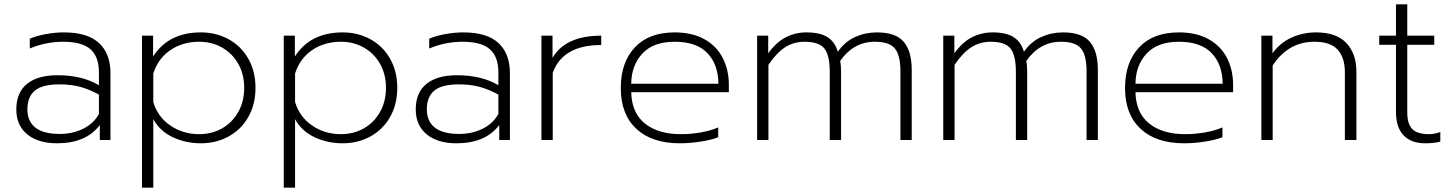

<svg xmlns="http://www.w3.org/2000/svg" viewBox="-20 -644 6682 883"><path d="M55 -141Q55 -218 104 -258Q153 -298 245 -298Q358 -298 435 -252V-311Q435 -383 396 -417.5Q357 -452 271 -452Q191 -452 117 -421V-466Q147 -479 190 -487Q233 -495 274 -495Q383 -495 435.5 -446Q488 -397 488 -308V0H439V-69Q376 15 242 15Q156 15 105.5 -26Q55 -67 55 -141ZM435 -120V-209Q391 -233 349 -244.5Q307 -256 253 -256Q175 -256 140.5 -227.5Q106 -199 106 -141Q106 -86 143 -57Q180 -28 255 -28Q315 -28 363.5 -52.5Q412 -77 435 -120Z M633 -480H684V-384Q755 -495 904 -495Q974 -495 1031.5 -463.5Q1089 -432 1122 -374Q1155 -316 1155 -240Q1155 -164 1122 -106Q1089 -48 1031.5 -16.5Q974 15 904 15Q834 15 774.5 -13Q715 -41 685 -96V219H633ZM1103 -240Q1103 -303 1075.5 -351Q1048 -399 1001 -425.5Q954 -452 896 -452Q820 -452 763.5 -413.5Q707 -375 685 -306V-175Q705 -107 763 -67Q821 -27 896 -27Q954 -27 1001 -53.5Q1048 -80 1075.5 -128.5Q1103 -177 1103 -240Z M1285 -480H1336V-384Q1407 -495 1556 -495Q1626 -495 1683.5 -463.5Q1741 -432 1774 -374Q1807 -316 1807 -240Q1807 -164 1774 -106Q1741 -48 1683.5 -16.5Q1626 15 1556 15Q1486 15 1426.5 -13Q1367 -41 1337 -96V219H1285ZM1755 -240Q1755 -303 1727.5 -351Q1700 -399 1653 -425.5Q1606 -452 1548 -452Q1472 -452 1415.5 -413.5Q1359 -375 1337 -306V-175Q1357 -107 1415 -67Q1473 -27 1548 -27Q1606 -27 1653 -53.5Q1700 -80 1727.5 -128.5Q1755 -177 1755 -240Z M1892 -141Q1892 -218 1941 -258Q1990 -298 2082 -298Q2195 -298 2272 -252V-311Q2272 -383 2233 -417.5Q2194 -452 2108 -452Q2028 -452 1954 -421V-466Q1984 -479 2027 -487Q2070 -495 2111 -495Q2220 -495 2272.5 -446Q2325 -397 2325 -308V0H2276V-69Q2213 15 2079 15Q1993 15 1942.5 -26Q1892 -67 1892 -141ZM2272 -120V-209Q2228 -233 2186 -244.5Q2144 -256 2090 -256Q2012 -256 1977.5 -227.5Q1943 -199 1943 -141Q1943 -86 1980 -57Q2017 -28 2092 -28Q2152 -28 2200.5 -52.5Q2249 -77 2272 -120Z M2470 -480H2521V-378Q2581 -480 2745 -480V-437Q2568 -437 2522 -309V0H2470Z M2835 -239Q2835 -357 2899.5 -426Q2964 -495 3083 -495Q3163 -495 3219 -464Q3275 -433 3303.5 -378Q3332 -323 3332 -253V-220H2883Q2885 -125 2946 -76Q3007 -27 3111 -27Q3158 -27 3203 -35Q3248 -43 3283 -58V-13Q3254 -1 3203.5 7Q3153 15 3107 15Q2978 15 2906.5 -51.5Q2835 -118 2835 -239ZM3284 -259Q3283 -348 3233 -400Q3183 -452 3083 -452Q2985 -452 2934.5 -398Q2884 -344 2883 -259Z M3462 -480H3513V-399Q3551 -451 3594.5 -473Q3638 -495 3689 -495Q3752 -495 3786 -473Q3820 -451 3833 -406Q3866 -453 3913 -474Q3960 -495 4013 -495Q4099 -495 4136 -452Q4173 -409 4173 -322V0H4121V-317Q4121 -390 4095.5 -421Q4070 -452 4003 -452Q3906 -452 3844 -364Q3848 -344 3848 -314V0H3796V-314Q3796 -389 3771.5 -420.5Q3747 -452 3680 -452Q3631 -452 3591.5 -427Q3552 -402 3514 -346V0H3462Z M4318 -480H4369V-399Q4407 -451 4450.5 -473Q4494 -495 4545 -495Q4608 -495 4642 -473Q4676 -451 4689 -406Q4722 -453 4769 -474Q4816 -495 4869 -495Q4955 -495 4992 -452Q5029 -409 5029 -322V0H4977V-317Q4977 -390 4951.5 -421Q4926 -452 4859 -452Q4762 -452 4700 -364Q4704 -344 4704 -314V0H4652V-314Q4652 -389 4627.5 -420.5Q4603 -452 4536 -452Q4487 -452 4447.5 -427Q4408 -402 4370 -346V0H4318Z M5154 -239Q5154 -357 5218.5 -426Q5283 -495 5402 -495Q5482 -495 5538 -464Q5594 -433 5622.5 -378Q5651 -323 5651 -253V-220H5202Q5204 -125 5265 -76Q5326 -27 5430 -27Q5477 -27 5522 -35Q5567 -43 5602 -58V-13Q5573 -1 5522.5 7Q5472 15 5426 15Q5297 15 5225.5 -51.5Q5154 -118 5154 -239ZM5603 -259Q5602 -348 5552 -400Q5502 -452 5402 -452Q5304 -452 5253.5 -398Q5203 -344 5202 -259Z M5781 -480H5832V-399Q5869 -449 5921.5 -472Q5974 -495 6032 -495Q6126 -495 6172 -446Q6218 -397 6218 -315V0H6165V-311Q6165 -379 6132 -415.5Q6099 -452 6025 -452Q5905 -452 5833 -343V0H5781Z M6400 -129V-438H6323V-480H6400V-624H6452V-480H6576V-438H6452V-127Q6452 -74 6475 -50.5Q6498 -27 6552 -27Q6577 -27 6604 -37V7Q6577 15 6534 15Q6470 15 6435 -21.5Q6400 -58 6400 -129Z"/></svg>

Font: Prompt ExtraLight
Style: Regular
Weight: 275
Designer: Katatrad Team
Foundry: CadsonDemak
Version: Version 1.000